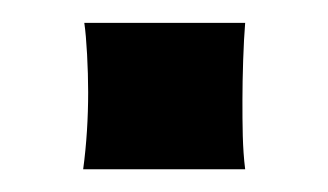

<svg xmlns="http://www.w3.org/2000/svg" viewBox="-20 -149 289 169"><path d="M53.2 0H195.8C193.4 -19 193.4 -38.6 193.4 -61.5C193.4 -81.1 194.3 -111.3 195.8 -128.9H54.2C56.2 -115.7 57.6 -88.4 57.6 -67.9C57.6 -45.4 56.2 -22 53.2 0Z"/></svg>

Font: HammersmithOne
Style: Regular
Weight: 400
Designer: Nicole Fally
Foundry: Nicole Fally
Version: Version 1.003